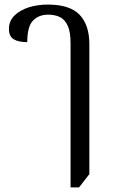

<svg xmlns="http://www.w3.org/2000/svg" viewBox="-20 -578 496 838"><path d="M288 240V-389Q288 -439 275.5 -466Q263 -493 241.5 -503.5Q220 -514 190 -514Q149 -514 124 -488Q99 -462 99 -394Q61 -394 40 -406.5Q19 -419 19 -452Q19 -486 42.5 -509.5Q66 -533 104 -545.5Q142 -558 189 -558Q285 -558 327.5 -513.5Q370 -469 370 -385V182L325 240Z"/></svg>

Font: Noto Serif Thai SemiCondensed
Style: Regular
Weight: 400
Width: 4
Designer: Monotype Design Team
Foundry: Monotype Imaging Inc.
Version: Version 2.002